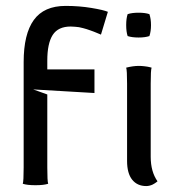

<svg xmlns="http://www.w3.org/2000/svg" viewBox="-20 -625 590 650"><path d="M449.2 -498Q426.8 -498 412.1 -502.9Q407.2 -517.6 407.2 -540Q407.2 -562.5 412.1 -577.1Q426.8 -582 449.2 -582Q471.2 -582 485.8 -577.1Q491.2 -561 491.2 -540Q491.2 -519 485.8 -502.9Q471.2 -498 449.2 -498ZM493.2 -396Q490.2 -387.2 490.2 -341.8V-94.2Q490.2 -43.9 513.2 -11.2L510.3 -8.8Q507.3 -6.8 504.4 -4.6Q501.5 -2.4 496.8 -0.2Q492.2 2 486.6 3.4Q481 4.9 475.1 4.9Q444.8 4.9 427.5 -16.6Q410.2 -38.1 410.2 -80.1V-341.8Q410.2 -387.2 407.2 -396Q430.7 -401.9 450.2 -401.9Q459.5 -401.9 469.7 -400.6Q480 -399.4 485.8 -397.9Q491.7 -396.5 493.2 -396ZM60.1 -58.1V-415Q60.1 -509.8 94.5 -557.4Q128.9 -605 202.1 -605Q248.5 -605 289.6 -598.1Q330.6 -591.3 345.2 -585L321.8 -507.8Q320.3 -508.3 310.1 -512.7Q299.8 -517.1 297.6 -517.8Q295.4 -518.6 286.1 -522Q276.9 -525.4 273.2 -526.4Q269.5 -527.3 261.2 -529.8Q252.9 -532.2 247.3 -533Q241.7 -533.7 234.1 -534.4Q226.6 -535.2 219.2 -535.2Q176.8 -535.2 158.4 -506.6Q140.1 -478 140.1 -419.9V-390.1H299.8V-310.1Q265.1 -312 196 -316.2Q127 -320.3 92.3 -322.3L140.1 -305.2V-58.1Q140.1 -11.7 143.1 -2.9Q128.4 2 100.1 2Q71.8 2 57.1 -2.9Q60.1 -11.7 60.1 -58.1Z"/></svg>

Font: Nikodecs
Style: Medium
Weight: 500
Version: Version 0.29